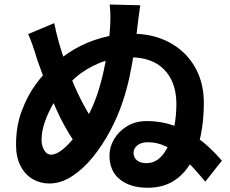

<svg xmlns="http://www.w3.org/2000/svg" viewBox="-20 -818 1040 868"><path d="M614.1 -794.1Q609.8 -768.3 606.9 -743.1Q604 -717.9 602 -704Q596.6 -653.1 587.6 -593.1Q578.7 -533 565.9 -472.7Q553.1 -412.4 535.2 -359.9Q513.4 -292.7 478 -226.4Q442.6 -160.2 398.8 -106.5Q355 -52.8 304.9 -20.7Q254.8 11.5 203.3 11.5Q162.4 11.5 128 -8.3Q93.6 -28 73.1 -67.4Q52.5 -106.7 52.5 -163.9Q52.5 -248.7 78.7 -317.8Q104.9 -387 142.8 -438.3Q174.6 -481.8 217.8 -522.3Q261 -562.9 315.7 -595.1Q370.4 -627.3 437 -646.3Q503.5 -665.2 581.5 -665.2Q649.6 -665.2 707.8 -643.3Q766 -621.4 809.5 -580.7Q853 -539.9 877.3 -482.2Q901.5 -424.5 901.5 -352Q901.5 -274.9 887.5 -205.7Q873.5 -136.5 843.1 -83.1Q812.6 -29.7 764.3 0.5Q715.9 30.8 647.2 30.8Q569.2 30.8 522.1 -6.9Q474.9 -44.5 474.9 -115Q474.9 -153.2 495.8 -188.9Q516.6 -224.5 554.6 -247.6Q592.5 -270.7 643.7 -270.7Q702.6 -270.7 753.4 -254.4Q804.1 -238 846.8 -211.5Q889.5 -185 923.6 -153.4Q957.6 -121.8 983.1 -91.8L908.1 3.3Q888.3 -20.7 861.1 -51.2Q833.8 -81.8 800.7 -109.9Q767.5 -137.9 729.3 -156.5Q691.1 -175 648.3 -175Q618.4 -175 601.1 -160.9Q583.8 -146.8 583.8 -127.7Q583.8 -106.1 598.9 -93.3Q614 -80.5 641.8 -80.5Q676.2 -80.5 701.7 -103.5Q727.2 -126.5 743.8 -165.3Q760.5 -204.2 768.9 -251.7Q777.4 -299.1 777.4 -347.9Q777.4 -399.1 762.7 -438.5Q747.9 -478 720.7 -505Q693.5 -532 655.8 -545.3Q618 -558.7 572 -558.7Q492.1 -558.7 429.9 -533.3Q367.7 -508 321.5 -467.4Q275.2 -426.8 241 -379.8Q220.9 -351.9 204.3 -318.4Q187.6 -284.8 177.7 -251Q167.9 -217.1 167.9 -185.9Q167.9 -159.6 179.5 -139.3Q191.2 -118.9 210.9 -118.9Q233.5 -118.9 262 -141.3Q290.4 -163.6 319.7 -201.9Q349 -240.2 375.3 -289.2Q401.7 -338.1 419.6 -391.3Q436.6 -442.2 449.3 -500.1Q462 -558.1 469.4 -613.2Q476.8 -668.3 478.4 -707.6Q479.6 -740.6 478.9 -757.9Q478.1 -775.1 476.1 -797.6ZM225.2 -713.3Q233.7 -670.3 246.5 -625.2Q259.4 -580.1 274.7 -537.2Q290 -494.2 305.2 -456.7Q320.4 -419.3 334.5 -390.6Q362 -333.4 388 -292.7Q413.9 -252 443.4 -214.2L365 -115.5Q348.2 -134.5 330.1 -158.1Q312 -181.7 292.9 -212.9Q273.9 -244.2 252.8 -285.1Q235.1 -321.4 216.2 -366.9Q197.3 -412.4 180.2 -459.5Q163.1 -506.6 149 -546Q143.2 -564 138.5 -579.8Q133.8 -595.5 126.7 -615.3Q119.7 -635.2 107.6 -664.1Z"/></svg>

Font: Noto Sans JP
Style: Regular
Weight: 100
Designer: Ryoko NISHIZUKA 西塚涼子 (kana, bopomofo & ideographs); Paul D. Hunt (Latin, Greek & Cyrillic); Sandoll Communications 산돌커뮤니
Foundry: Adobe
Version: Version 2.004;hotconv 1.0.118;makeotfexe 2.5.65603